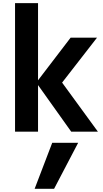

<svg xmlns="http://www.w3.org/2000/svg" viewBox="-20 -803 654 1215"><path d="M75.2 30.3V-783.2H220.7V-294.9L426.8 -564.5H593.8L373 -280.3L599.6 30.3H430.7L220.7 -264.6V30.3ZM199.2 391.6 310.5 100.6H474.6L322.3 391.6Z"/></svg>

Font: GenEi M Gothic v2 Bold
Style: Regular
Weight: 700
Version: Version 2.0